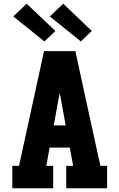

<svg xmlns="http://www.w3.org/2000/svg" viewBox="-20 -1009 640 1029"><path d="M46 0V-120H82L216 -735H384L437 -490L518 -120H554V0H335V-120H372L354 -218H246L228 -120H265V0ZM268 -337H332L304 -490Q303 -495 302 -500Q301 -505 300 -510Q299 -505 298 -500Q297 -495 296 -490ZM413 -787 247 -921 319 -989 472 -843ZM218 -787 51 -921 123 -989 277 -843Z"/></svg>

Font: Iosevka Etoile Heavy
Style: Regular
Weight: 900
Designer: Belleve Invis
Foundry: Belleve Invis
Version: Version 22.1.2; ttfautohint (v1.8.4)